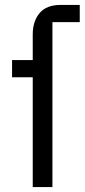

<svg xmlns="http://www.w3.org/2000/svg" viewBox="-20 -760 344 780"><path d="M113 -446H29V-516H113V-620Q113 -674 141 -707Q169 -740 226 -740H304V-670H193V0H113Z"/></svg>

Font: IBM Plex Sans
Style: Regular
Weight: 400
Designer: Mike Abbink, Paul van der Laan, Pieter van Rosmalen
Foundry: Bold Monday
Version: Version 3.005